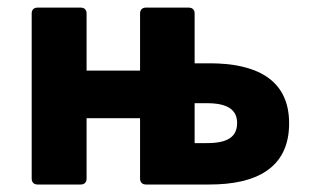

<svg xmlns="http://www.w3.org/2000/svg" viewBox="-20 -492 827 512"><path d="M539.1 -323.2H499V-456.1C499 -465.8 493.2 -471.7 483.4 -471.7H369.1C359.4 -471.7 353.5 -465.8 353.5 -456.1V-303.7H210.9V-456.1C210.9 -465.8 205.1 -471.7 195.3 -471.7H80.1C70.3 -471.7 64.5 -465.8 64.5 -456.1V-15.6C64.5 -5.9 70.3 0 80.1 0H195.3C205.1 0 210.9 -5.9 210.9 -15.6V-176.8H353.5V-15.6C353.5 -5.9 359.4 0 369.1 0H539.1C659.2 0 751 -41 751 -163.1C751 -283.2 659.2 -323.2 539.1 -323.2ZM532.2 -110.4H499V-216.8H532.2C586.9 -216.8 612.3 -199.2 612.3 -164.1C612.3 -127 586.9 -110.4 532.2 -110.4Z"/></svg>

Font: Ed Sans Neue
Style: Bold
Weight: 700
Designer: Stephen Hutchings
Version: Version 1.004;PS 001.004;hotconv 1.0.88;makeotf.lib2.5.64775